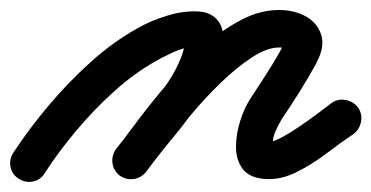

<svg xmlns="http://www.w3.org/2000/svg" viewBox="-58 -314 742 384"><path d="M31 33Q23 46 7.5 49Q-8 52 -21 43Q-34 35 -37 19.5Q-40 4 -31 -9Q-1 -55 38.5 -102Q78 -149 123.5 -190Q169 -231 218 -258Q244 -273 277.5 -283Q311 -293 340 -291Q369 -289 382 -266.5Q395 -244 381 -194Q370 -154 344.5 -115Q319 -76 289 -40Q259 -4 234 30Q234 30 234 30Q234 30 234 30Q224 42 209 44Q194 46 181 37Q169 27 167 12Q165 -3 174 -16Q196 -44 224 -77.5Q252 -111 276 -146.5Q300 -182 309 -214Q312 -225 310.5 -228Q309 -231 315 -225Q318 -222 323 -220Q323 -220 320 -220Q319 -220 318 -219.5Q317 -219 316 -219Q300 -215 284 -207.5Q268 -200 254 -192Q211 -168 170 -131Q129 -94 93.5 -51.5Q58 -9 31 33Q31 33 31 33Q31 33 31 33ZM234 29Q225 42 209.5 44Q194 46 182 37Q169 28 167 12.5Q165 -3 174 -15Q194 -42 221 -77.5Q248 -113 280.5 -151Q313 -189 349.5 -221.5Q386 -254 424 -274Q462 -294 500 -294Q531 -294 554 -281Q577 -268 584.5 -244Q592 -220 575 -189Q575 -189 575 -189Q575 -188 575 -188Q559 -159 541.5 -131Q524 -103 505 -75Q499 -65 493 -51.5Q487 -38 488 -26Q488 -23 482 -27Q476 -31 479 -30Q488 -30 505 -39Q522 -48 541 -61Q560 -74 577.5 -87Q595 -100 605 -108Q605 -108 605 -108Q605 -108 605 -108Q618 -117 633.5 -114Q649 -111 658 -99Q667 -86 664 -70.5Q661 -55 649 -46Q625 -30 595.5 -7.5Q566 15 534.5 30.5Q503 46 473 44Q441 42 427.5 24Q414 6 414 -20Q414 -46 422.5 -72.5Q431 -99 443 -117Q460 -143 477 -169.5Q494 -196 509 -224Q509 -224 509 -223Q509 -223 509 -223Q513 -231 516.5 -224Q520 -217 512 -218Q506 -219 500 -219Q476 -219 445.5 -199Q415 -179 383 -148Q351 -117 322 -82Q293 -47 270 -17Q247 13 234 29Q234 29 234 29Q234 29 234 29Z"/></svg>

Font: FRB American Cursive Guidelines Extrabold
Style: Bold Italic
Weight: 800
Italic angle: -25°
Version: Version 2.0;Modular Font Editor K font №1